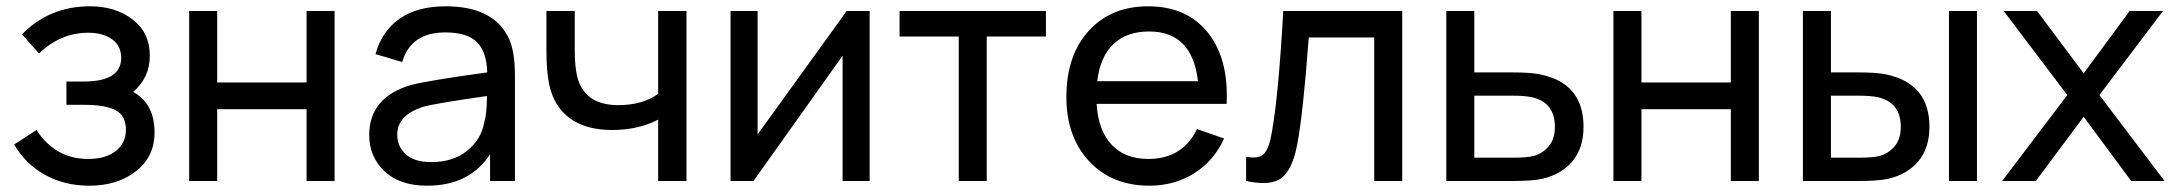

<svg xmlns="http://www.w3.org/2000/svg" viewBox="-20 -575 6907 610"><path d="M403 -283Q471 -246 471 -154Q471 -77 412 -31Q353 15 264 15Q185 15 123 -19.5Q61 -54 25 -116L96 -162Q156 -70 260 -70Q315 -70 347.5 -95Q380 -120 380 -163Q380 -208 347 -225Q314 -242 247 -242H191V-316H246Q365 -316 365 -391Q365 -430 335.5 -450.5Q306 -471 261 -471Q172 -471 104 -405L50 -466Q137 -555 266 -555Q347 -555 401.5 -513Q456 -471 456 -398Q456 -328 403 -283Z M581 0V-540H670V-313H954V-540H1043V0H954V-228H670V0Z M1598 -450Q1616 -409 1616 -334V0H1537V-85Q1472 15 1337 15Q1250 15 1201.5 -31Q1153 -77 1153 -146Q1153 -266 1286 -305Q1339 -319 1528 -345Q1526 -411 1495 -441.5Q1464 -472 1395 -472Q1285 -472 1258 -378L1173 -403Q1193 -476 1249.5 -515.5Q1306 -555 1396 -555Q1551 -555 1598 -450ZM1350 -60Q1419 -60 1463.5 -95.5Q1508 -131 1518 -184Q1527 -213 1527 -270Q1360 -246 1326 -236Q1242 -210 1242 -147Q1242 -110 1269 -85Q1296 -60 1350 -60Z M2071 0V-195Q2008 -162 1924 -162Q1842 -162 1791 -199Q1740 -236 1725 -306Q1716 -347 1716 -417V-540H1806V-417Q1806 -372 1812 -340Q1832 -241 1944 -241Q2022 -241 2071 -277V-540H2161V0Z M2743 -540V0H2657V-398L2374 0H2301V-540H2387V-148L2670 -540Z M3026 0V-459H2838V-540H3303V-459H3115V0Z M3464 -245Q3469 -161 3511.5 -115.5Q3554 -70 3628 -70Q3737 -70 3783 -165L3869 -135Q3837 -64 3774 -24.5Q3711 15 3632 15Q3513 15 3440.5 -62.5Q3368 -140 3368 -267Q3368 -399 3439 -477Q3510 -555 3628 -555Q3750 -555 3817 -472Q3884 -389 3877 -245ZM3631 -475Q3559 -475 3517 -434.5Q3475 -394 3466 -317H3786Q3768 -475 3631 -475Z M3939 0V-77Q3981 -69 3997 -87.5Q4013 -106 4021 -156Q4042 -273 4057 -540H4435V0H4346V-456H4138Q4120 -212 4101 -114Q4086 -37 4052 -10Q4018 17 3939 0Z M4575 0V-540H4664V-345H4781Q4842 -345 4871 -339Q5011 -312 5011 -172Q5011 -105 4976 -63Q4941 -21 4880 -7Q4849 0 4786 0ZM4664 -74H4787Q4834 -74 4854 -80Q4882 -88 4901 -111Q4920 -134 4920 -172Q4920 -249 4848 -266Q4824 -271 4787 -271H4664Z M5106 0V-540H5195V-313H5479V-540H5568V0H5479V-228H5195V0Z M5708 0V-540H5797V-345H5880Q5941 -345 5970 -339Q6110 -311 6110 -172Q6110 -105 6075 -63Q6040 -21 5979 -7Q5948 0 5885 0ZM6172 0V-540H6261V0ZM5797 -74H5886Q5933 -74 5953 -80Q5981 -88 6000 -111Q6019 -134 6019 -172Q6019 -249 5947 -266Q5923 -271 5886 -271H5797Z M6341 0 6548 -273 6346 -540H6452L6600 -342L6746 -540H6852L6650 -273L6857 0H6751L6600 -204L6448 0Z"/></svg>

Font: Manrope Medium
Style: Medium
Weight: 500
Designer: Mikhail Sharanda
Foundry: Mikhail Sharanda
Version: Version 4.000;hotconv 1.0.109;makeotfexe 2.5.65596